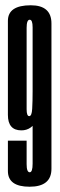

<svg xmlns="http://www.w3.org/2000/svg" viewBox="-20 -699 227 724"><path d="M91.6 5.1Q9.8 5.1 9.8 -54.1Q9.8 -113.2 9.8 -168.5H80.4Q80.4 -110.5 80.4 -79.9Q80.4 -49.4 92.1 -49.4Q103 -49.4 103 -81.8Q103 -114.2 103 -375.5Q103 -567.2 103 -595.9Q103 -624.6 92.1 -624.6Q80.4 -624.6 80.4 -594.1Q80.4 -563.5 80.4 -443Q80.4 -313.1 80.4 -287.1Q80.4 -261.1 90.1 -261.1Q99.9 -261.1 101.4 -289Q103 -316.9 103 -354.9L140 -340.4Q140 -289 119.8 -248.2Q99.5 -207.4 60.6 -207.4Q9.8 -207.4 9.8 -265.8Q9.8 -324.2 9.8 -446.8Q9.8 -561.8 9.8 -620.4Q9.8 -679.1 96.1 -679.1Q174 -679.1 174 -610.5Q174 -541.9 174 -357.9Q174 -130.1 174 -62.5Q174 5.1 91.6 5.1Z"/></svg>

Font: Anybody UltraCondensed Thin
Style: Regular
Weight: 100
Width: 1
Designer: Tyler Finck
Foundry: Etcetera Type Company
Version: Version 1.110